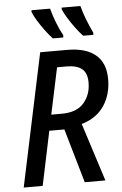

<svg xmlns="http://www.w3.org/2000/svg" viewBox="-62 -985 651 1028"><g transform="rotate(-5 264.0 -471.0)"><path d="M23 0 174 -714H319Q419 -714 471.5 -670Q524 -626 524 -539Q524 -456 483 -395.5Q442 -335 362 -312L462 0H351L267 -291H186L125 0ZM261 -376Q341 -376 379.5 -420.5Q418 -465 418 -530Q418 -581 390.5 -603.5Q363 -626 308 -626H257L204 -376ZM411 -782Q392 -802 372 -829Q352 -856 335 -883.5Q318 -911 309 -932V-942H410Q419 -906 434 -868Q449 -830 466 -794V-782ZM248 -782Q230 -801 209.5 -828.5Q189 -856 172 -883.5Q155 -911 147 -932V-942H247Q256 -907 271.5 -867Q287 -827 305 -794L304 -782Z"/></g></svg>

Font: Noto Sans SemiCondensed Medium
Style: Italic
Weight: 500
Width: 4
Italic angle: -12°
Designer: Monotype Design Team
Foundry: Monotype Imaging Inc.
Version: Version 2.013; ttfautohint (v1.8.4.7-5d5b)